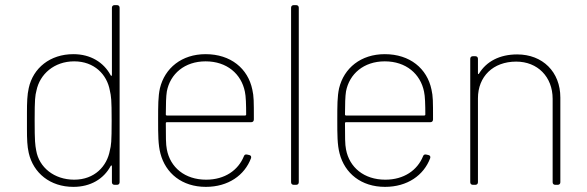

<svg xmlns="http://www.w3.org/2000/svg" viewBox="-20 -720 2288 748"><path d="M416 -690V-428C416 -424 413 -423 411 -427C384 -477 333 -509 266 -509C175 -509 109 -455 92 -377C86 -351 85 -320 85 -281C85 -271 85 -260 85 -249C85 -238 85 -227 85 -218C85 -178 86 -150 92 -124C110 -46 175 8 266 8C333 8 384 -23 411 -73C413 -77 416 -76 416 -72V-10C416 -4 420 0 426 0H436C442 0 446 -4 446 -10V-690C446 -696 442 -700 436 -700H426C420 -700 416 -696 416 -690ZM408 -134C397 -73 349 -20 269 -20C191 -20 132 -68 121 -134C117 -156 115 -168 115 -251C115 -335 117 -347 122 -367C135 -431 191 -481 269 -481C347 -481 397 -430 408 -367C413 -345 415 -333 415 -250C415 -166 413 -154 408 -134Z M783 -20C700 -20 643 -68 630 -138C626 -156 626 -190 626 -240C626 -243 628 -244 630 -244H959C965 -244 969 -248 969 -255C969 -327 969 -344 963 -371C946 -453 879 -509 781 -509C688 -509 622 -455 603 -376C596 -344 596 -309 596 -252C596 -196 596 -156 605 -122C625 -45 689 8 782 8C869 8 933 -37 958 -104C960 -110 957 -115 951 -116L942 -118C936 -119 932 -117 930 -111C908 -57 856 -20 783 -20ZM781 -481C864 -481 920 -432 934 -363C938 -346 939 -311 939 -274C939 -271 937 -270 935 -270H630C628 -270 626 -271 626 -274C626 -313 627 -346 630 -364C643 -432 699 -481 781 -481Z M1124 0H1134C1140 0 1144 -4 1144 -10V-690C1144 -696 1140 -700 1134 -700H1124C1118 -700 1114 -696 1114 -690V-10C1114 -4 1118 0 1124 0Z M1481 -20C1398 -20 1341 -68 1328 -138C1324 -156 1324 -190 1324 -240C1324 -243 1326 -244 1328 -244H1657C1663 -244 1667 -248 1667 -255C1667 -327 1667 -344 1661 -371C1644 -453 1577 -509 1479 -509C1386 -509 1320 -455 1301 -376C1294 -344 1294 -309 1294 -252C1294 -196 1294 -156 1303 -122C1323 -45 1387 8 1480 8C1567 8 1631 -37 1656 -104C1658 -110 1655 -115 1649 -116L1640 -118C1634 -119 1630 -117 1628 -111C1606 -57 1554 -20 1481 -20ZM1479 -481C1562 -481 1618 -432 1632 -363C1636 -346 1637 -311 1637 -274C1637 -271 1635 -270 1633 -270H1328C1326 -270 1324 -271 1324 -274C1324 -313 1325 -346 1328 -364C1341 -432 1397 -481 1479 -481Z M1995 -508C1927 -508 1875 -481 1846 -433C1844 -430 1842 -431 1842 -435V-491C1842 -497 1838 -501 1832 -501H1822C1816 -501 1812 -497 1812 -491V-10C1812 -4 1816 0 1822 0H1832C1838 0 1842 -4 1842 -10V-337C1842 -422 1901 -480 1991 -480C2074 -480 2133 -421 2133 -335V-10C2133 -4 2137 0 2143 0H2153C2159 0 2163 -4 2163 -10V-340C2163 -440 2094 -508 1995 -508Z"/></svg>

Font: Barlow Thin
Style: Regular
Weight: 250
Designer: Jeremy Tribby
Foundry: Tribby Type
Version: Version 1.422;hotconv 1.0.109;makeotfexe 2.5.65596